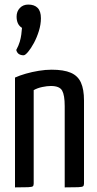

<svg xmlns="http://www.w3.org/2000/svg" viewBox="-20 -812 422 832"><path d="M45 0V-475.9Q64.9 -485 91.7 -492.7Q118.5 -500.4 147.8 -505.2Q177.1 -510 203.5 -510Q256.3 -510 286.9 -496.7Q317.5 -483.5 330.7 -454.2Q344 -425 344 -376.4V-16.5Q344 -8.2 340.1 -4.9Q336.2 -1.6 318.8 -0.8Q301.5 0 260.4 0V-352.3Q260.4 -399.4 249.3 -419.4Q238.2 -439.4 200.6 -439.4Q184.3 -439.4 163.2 -435Q142.1 -430.6 126 -421.4V-16.5Q126 -8.2 122.4 -4.9Q118.8 -1.6 101.8 -0.8Q84.8 0 45 0ZM82.2 -572.4Q71 -572.4 62.5 -577.4Q54 -582.4 50.4 -595.4Q61 -615.1 65.7 -631.3Q70.3 -647.6 72.3 -662.4Q74.3 -677.2 75.3 -691.2Q62.8 -699.1 57.3 -711.5Q51.9 -723.8 51.9 -740.3Q51.9 -762.4 66 -777.3Q80.1 -792.2 102.5 -792.2Q129 -792.2 143.1 -777.8Q157.3 -763.4 157.3 -733Q157.3 -705.9 148.4 -677.4Q139.5 -648.9 126.7 -625.3Q113.8 -601.6 101.5 -587Q89.1 -572.4 82.2 -572.4Z"/></svg>

Font: Yanone Kaffeesatz ExtraLight
Style: Regular
Weight: 200
Designer: Yanone (Cyrillic: Daniel Pouzeot, Huerta Tipografica, and Cyreal)
Foundry: Yanone
Version: Version 2.003